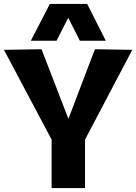

<svg xmlns="http://www.w3.org/2000/svg" viewBox="-20 -951 690 971"><path d="M241 0V-245L0 -699L190 -702L326 -350L460 -702L649 -699L410 -245V0ZM136 -745 232 -931H421L515 -745H384L325 -861L266 -745Z"/></svg>

Font: Georama
Style: Bold
Weight: 700
Designer: Jean-Baptiste Levee
Foundry: Production Type
Version: Version 1.000